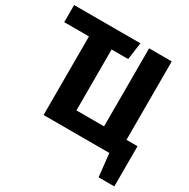

<svg xmlns="http://www.w3.org/2000/svg" viewBox="-188 -865 1186 1204"><g transform="rotate(30 405.0 -263.5)"><path d="M716 -125H796V166H682L664 0H188V-569H9V-693H489L472 -569H352V-128H552V-693H716Z"/></g></svg>

Font: Fira Sans
Style: Bold
Weight: 700
Designer: bBox Type GmbH & Carrois Corporate GbR & Edenspiekermann AG
Foundry: bBox Type GmbH & Carrois Corporate GbR & Edenspiekermann AG
Version: Version 4.301;PS 004.301;hotconv 1.0.88;makeotf.lib2.5.64775